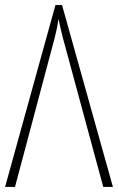

<svg xmlns="http://www.w3.org/2000/svg" viewBox="-20 -735 464 755"><path d="M0 0H39L195 -586C201 -609 206 -632 210 -661C215 -636 220 -616 227 -587L386 0H424L224 -715H198Z"/></svg>

Font: Kathrein 37 Thin Condensed
Style: Regular
Weight: 250
Width: 3
Designer: Lazydogs Typefoundry, based on Open Sans by Ascender Corporation
Foundry: Lazydogs Typefoundry
Version: Version 1.003;PS 001.003;hotconv 1.0.88;makeotf.lib2.5.64775